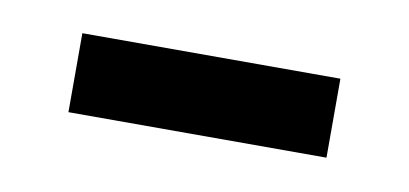

<svg xmlns="http://www.w3.org/2000/svg" viewBox="-27 -439 362 170"><g transform="rotate(10 154.0 -354.5)"><path d="M38 -319V-390H270V-319Z"/></g></svg>

Font: Noto Sans Tamil UI ExtraCondensed
Style: Regular
Weight: 400
Width: 2
Designer: Jelle Bosma - Monotype Design Team
Foundry: Monotype Imaging Inc.
Version: Version 2.004